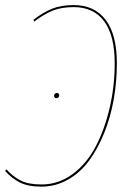

<svg xmlns="http://www.w3.org/2000/svg" viewBox="-28 -710 517 740"><path d="M131.8 9.3Q80.1 9.3 48.3 -6.8Q16.6 -22.9 -8.3 -51.3L-2.9 -57.1Q22 -29.3 51.8 -14.2Q81.5 1 131.8 1Q198.2 1 252.9 -39.8Q307.6 -80.6 342 -147.7Q376.5 -214.8 395.3 -297.1Q414.1 -379.4 414.1 -465.8Q414.1 -573.7 373.3 -628.2Q332.5 -682.6 256.3 -682.6Q208.5 -682.6 174.8 -668.9Q141.1 -655.3 104 -627L100.6 -633.3Q136.7 -661.6 171.9 -676Q207 -690.4 256.3 -690.4Q335.9 -690.4 379.2 -633.5Q422.4 -576.7 422.4 -465.8Q422.4 -395.5 410.4 -327.4Q398.4 -259.3 374 -198.5Q349.6 -137.7 315.7 -91.3Q281.7 -44.9 234.1 -17.8Q186.5 9.3 131.8 9.3ZM180.2 -340.8Q180.2 -345.2 183.3 -348.4Q186.5 -351.6 190.9 -351.6Q200.2 -351.6 200.2 -342.3Q200.2 -337.9 197.3 -334.7Q194.3 -331.5 189.9 -331.5Q185.5 -331.5 182.9 -334.2Q180.2 -336.9 180.2 -340.8Z"/></svg>

Font: Fira Sans Compressed Eight
Style: Italic
Weight: 100
Width: 3
Italic angle: -8°
Designer: Carrois Corporate & Edenspiekermann AG
Foundry: Carrois Corporate GbR & Edenspiekermann AG
Version: Version 4.203;PS 004.203;hotconv 1.0.88;makeotf.lib2.5.64775